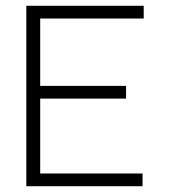

<svg xmlns="http://www.w3.org/2000/svg" viewBox="-20 -644 590 664"><path d="M71 0V-624H477V-580H119V-347H416V-303H119V-44H473V0Z"/></svg>

Font: Inconsolata SemiExpanded Light
Style: Regular
Weight: 300
Width: 6
Monospace: yes
Designer: Raph Levien, Cyreal, Brenton Simpson
Foundry: Raph Levien, Cyreal, Google
Version: Version 3.001; ttfautohint (v1.8.2.53-6de2)